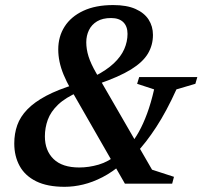

<svg xmlns="http://www.w3.org/2000/svg" viewBox="-20 -708 780 740"><path d="M502 -115 454 -79.5Q413.5 -45 375.2 -25.2Q337 -5.5 300.5 3.2Q264 12 229 12Q162.5 12 119.5 -9.2Q76.5 -30.5 55.8 -68.2Q35 -106 35 -155Q35 -193 46.5 -225.5Q58 -258 85.2 -286.2Q112.5 -314.5 158.2 -338.8Q204 -363 271.5 -383.5L345.5 -414.5Q390.5 -437.5 418.2 -463.5Q446 -489.5 458.8 -518.5Q471.5 -547.5 471.5 -577.5Q471.5 -606.5 455.2 -622.5Q439 -638.5 408 -638.5Q375.5 -638.5 354.2 -625.8Q333 -613 322.8 -591.8Q312.5 -570.5 312.5 -545Q312.5 -518.5 321.2 -490.5Q330 -462.5 350.5 -427L566 -54L650.5 -26.5L643.5 0H461.5L252.5 -364.5Q236 -394 225.2 -420Q214.5 -446 209.5 -470Q204.5 -494 204.5 -517.5Q204.5 -567 229 -605.5Q253.5 -644 300.8 -666.2Q348 -688.5 416.5 -688.5Q468.5 -688.5 502.2 -673.5Q536 -658.5 552.8 -632.5Q569.5 -606.5 569.5 -573.5Q569.5 -534 550 -501.2Q530.5 -468.5 484.8 -440.2Q439 -412 360.5 -385L283.5 -354Q232.5 -332 204 -304.8Q175.5 -277.5 164.2 -246.5Q153 -215.5 153 -182.5Q153 -127.5 186.5 -95Q220 -62.5 285.5 -62.5Q322.5 -62.5 360.2 -73.5Q398 -84.5 433 -113.5L480 -148.5Q498.5 -170 515.2 -200Q532 -230 547 -270.5Q562 -311 574 -363.5L508.5 -385L516.5 -411H740.5L733 -385L660 -363.5Q622 -279.5 582.5 -218.8Q543 -158 502 -115Z"/></svg>

Font: Newsreader 16pt 16pt SemiBold
Style: Italic
Weight: 600
Italic angle: -17°
Version: Version 1.003